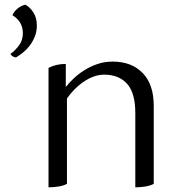

<svg xmlns="http://www.w3.org/2000/svg" viewBox="-20 -796 770 823"><path d="M560 -312Q560 -397 525 -436.5Q490 -476 426 -476Q403 -476 380.5 -467.5Q358 -459 337.5 -445Q317 -431 299 -412.5Q281 -394 267 -374V-8Q253 0 230.5 3.5Q208 7 188 7V-505Q221 -522 262 -522V-423Q275 -440 295.5 -459.5Q316 -479 341.5 -495Q367 -511 397.5 -521.5Q428 -532 463 -532Q544 -532 591.5 -483Q639 -434 639 -343V-8Q625 0 602.5 3.5Q580 7 560 7ZM138 -687Q138 -660 128.5 -637.5Q119 -615 105.5 -598Q92 -581 76.5 -569Q61 -557 49 -550Q42 -550 34.5 -554.5Q27 -559 25 -565Q45 -579 61.5 -601.5Q78 -624 78 -654Q78 -678 67 -697.5Q56 -717 33 -731Q41 -748 56 -760Q71 -772 89 -776Q109 -765 123.5 -742Q138 -719 138 -687Z"/></svg>

Font: Gotu
Style: Regular
Weight: 400
Designer: Sarang Kulkarni & Kailash Malviya
Foundry: Ek Type
Version: Version 2.320;hotconv 1.0.109;makeotfexe 2.5.65596; ttfautoh